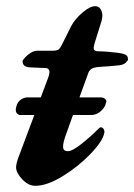

<svg xmlns="http://www.w3.org/2000/svg" viewBox="-20 -587 434 621"><path d="M394 -395Q394 -391 387 -384.5Q380 -378 367 -376Q330 -372 307 -371Q288 -370 279 -366Q270 -362 266 -352L237 -272H306Q315 -272 320.5 -266.5Q326 -261 323 -255L320 -245Q313 -232 301 -223.5Q289 -215 274 -215H216L191 -145Q184 -124 184 -113Q184 -98 199 -98Q214 -98 243.5 -121.5Q273 -145 300 -172Q306 -177 308 -175Q313 -174 316 -168Q319 -162 317 -156Q312 -130 272.5 -89Q233 -48 182.5 -17Q132 14 94 14Q72 14 52 -7Q32 -28 32 -46Q32 -59 43 -87L91 -215H47Q39 -215 35 -220Q31 -225 31 -232Q31 -237 33 -243Q36 -256 46.5 -264Q57 -272 69 -272H112L137 -339Q140 -348 140 -353Q140 -367 126 -367L78 -369Q53 -370 53 -389Q53 -392 60.5 -400.5Q68 -409 79 -416Q90 -423 101 -423H150Q164 -423 169.5 -427Q175 -431 183 -448L211 -504Q223 -526 247 -546.5Q271 -567 288 -567Q299 -567 305 -558Q311 -549 311 -536Q311 -531 309 -521L285 -444Q283 -434 283 -433Q283 -426 287 -423.5Q291 -421 300 -421Q323 -421 363 -416Q383 -413 388.5 -408.5Q394 -404 394 -395Z"/></svg>

Font: EB Garamond
Style: Bold Italic
Weight: 700
Italic angle: -17.2°
Designer: Georg Duffner and Octavio Pardo
Foundry: Georg Duffner
Version: Version 1.000